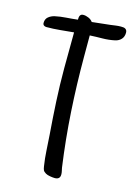

<svg xmlns="http://www.w3.org/2000/svg" viewBox="-124 -757 580 835"><g transform="rotate(15 165.5 -340.0)"><path d="M344.2 -671.9Q344.2 -654.3 334.2 -643.1Q324.2 -631.8 307.1 -627.9Q279.8 -622.1 251.2 -621.8Q222.7 -621.6 194.8 -620.1V-523.4Q194.8 -400.4 202.4 -278.1Q210 -155.8 227.1 -33.2Q228.5 -25.9 230.2 -18.6Q231.9 -11.2 231.9 -3.9Q231.9 7.8 225.8 13.2Q219.7 18.6 208.5 18.6Q199.7 18.6 186.8 16.4Q173.8 14.2 166.5 9.8Q156.7 3.9 154.1 -2.2Q151.4 -8.3 149.9 -18.6Q144.5 -53.2 142.6 -87.9Q140.6 -122.6 138.2 -157.2Q132.3 -231.4 128.4 -305.2Q124.5 -378.9 124.5 -453.1Q124.5 -493.7 125 -533.7Q125.5 -573.7 125.5 -615.2Q95.2 -612.3 64.7 -609.4Q34.2 -606.4 3.4 -606.4Q-3.9 -606.4 -8.5 -610.1Q-13.2 -613.8 -13.2 -621.1Q-13.2 -638.2 -2 -647.7Q9.3 -657.2 24.9 -661.1Q49.8 -666.5 75.7 -668.2Q101.6 -669.9 127.4 -672.9Q127.4 -677.7 127.9 -682.4Q128.4 -687 130.1 -690.7Q131.8 -694.3 135.3 -696.8Q138.7 -699.2 145 -699.2Q156.7 -699.2 168.9 -693.8Q181.2 -688.5 188 -678.7L269 -687.5Q280.8 -689 292.5 -690.7Q304.2 -692.4 315.9 -692.4Q321.3 -692.4 326.4 -691.9Q331.5 -691.4 335.4 -689.2Q339.4 -687 341.8 -682.9Q344.2 -678.7 344.2 -671.9Z"/></g></svg>

Font: Just Another Hand
Style: Regular
Weight: 400
Designer: Astigmatic (AOETI)
Foundry: Astigmatic (AOETI)
Version: Version 1.000